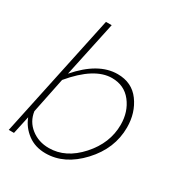

<svg xmlns="http://www.w3.org/2000/svg" viewBox="-173 -853 928 986"><g transform="rotate(30 290.5 -360.0)"><path d="M69 -106 46 0H15L170 -730H204L134 -402Q243 -528 357 -528Q442 -528 488.5 -464.5Q535 -401 535 -314Q535 -189 442.5 -89.5Q350 10 238 10Q176 10 132 -23Q88 -56 69 -106ZM500 -310Q500 -387 457.5 -441.5Q415 -496 342 -496Q238 -496 124 -359L81 -149Q89 -92 133.5 -57Q178 -22 239 -22Q339 -22 419.5 -111.5Q500 -201 500 -310Z"/></g></svg>

Font: Raleway-v4020 ExtraLight
Style: Italic
Weight: 275
Italic angle: -12°
Designer: Matt McInerney, Pablo Impallari, Rodrigo Fuenzalida
Foundry: Matt McInerney, Pablo Impallari, Rodrigo Fuenzalida
Version: Version 4.020;PS 004.020;hotconv 1.0.88;makeotf.lib2.5.64775